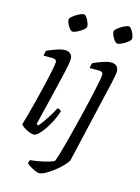

<svg xmlns="http://www.w3.org/2000/svg" viewBox="-135 -795 781 1070"><g transform="rotate(15 255.5 -260.0)"><path d="M114 0Q103 0 86 -7Q69 -14 55.5 -23.5Q42 -33 39 -39Q45 -57 56 -97.5Q67 -138 79.5 -188Q92 -238 103.5 -286.5Q115 -335 122.5 -372Q130 -409 130 -421Q130 -439 106 -439H55Q55 -446 57 -455Q59 -464 61 -469Q86 -480 114.5 -490Q143 -500 163 -500Q182 -500 194 -490Q206 -480 206 -458Q206 -440 193 -382Q180 -324 159.5 -240.5Q139 -157 116 -62L126 -55Q135 -64 150 -85Q165 -106 180.5 -131Q196 -156 206 -176Q214 -176 219.5 -172Q225 -168 228 -164Q222 -143 209 -115Q196 -87 179 -61Q162 -35 145 -17.5Q128 0 114 0ZM175 -610Q168 -610 159 -620.5Q150 -631 143.5 -645Q137 -659 137 -669Q137 -678 152 -690Q167 -702 185 -711Q203 -720 212 -720Q220 -720 228 -709Q236 -698 242 -684Q248 -670 248 -660Q248 -650 234 -638.5Q220 -627 202.5 -618.5Q185 -610 175 -610ZM199 200Q191 200 176 193.5Q161 187 146.5 178Q132 169 126 163Q127 149 133 143Q171 139 205.5 131.5Q240 124 267 112Q272 104 282.5 69Q293 34 305.5 -13.5Q318 -61 330 -109.5Q342 -158 351 -195Q357 -220 365 -254.5Q373 -289 380.5 -323.5Q388 -358 393 -384.5Q398 -411 398 -421Q398 -439 374 -439H321Q321 -446 323 -455Q325 -464 328 -469Q352 -480 381 -490Q410 -500 429 -500Q448 -500 460 -490Q472 -480 472 -458Q472 -450 469.5 -435Q467 -420 460 -389L350 87Q345 97 327.5 116Q310 135 286 154Q262 173 238.5 186.5Q215 200 199 200ZM434 -610Q427 -610 418 -620.5Q409 -631 402.5 -645Q396 -659 396 -669Q396 -678 411 -690Q426 -702 444 -711Q462 -720 471 -720Q479 -720 487 -709Q495 -698 501 -684Q507 -670 507 -660Q507 -650 493 -638.5Q479 -627 461.5 -618.5Q444 -610 434 -610Z"/></g></svg>

Font: Texturina 72pt 72pt Light
Style: Italic
Weight: 300
Italic angle: -11°
Designer: Guillermo Torres Carreño
Foundry: Omnibus-Type
Version: Version 1.002; ttfautohint (v1.8.3)